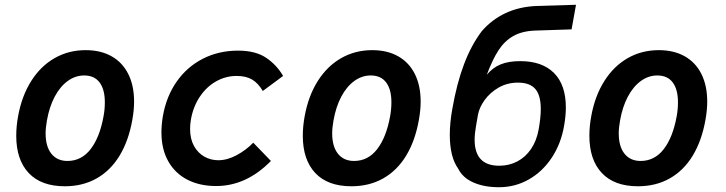

<svg xmlns="http://www.w3.org/2000/svg" viewBox="-20 -770 3040 804"><path d="M48 -201.5Q48 -241.5 56 -284.5Q71.5 -369 111 -431.2Q150.5 -493.5 209 -526.8Q267.5 -560 338.5 -560Q402 -560 447.5 -534.2Q493 -508.5 517.2 -460Q541.5 -411.5 541.5 -344.5Q541.5 -309 534 -267.5Q518.5 -180.5 480.8 -118.2Q443 -56 384.8 -23Q326.5 10 251.5 10Q152.5 10 100.2 -45.5Q48 -101 48 -201.5ZM413.5 -282.5Q419 -312 419 -341.5Q419 -395.5 397 -424.8Q375 -454 332.5 -454Q295.5 -454 263.5 -430.8Q231.5 -407.5 209 -365Q186.5 -322.5 176.5 -265.5Q171 -235 171 -211.5Q171 -156.5 195.2 -126.2Q219.5 -96 262.5 -96Q321 -96 359.2 -145.2Q397.5 -194.5 413.5 -282.5Z M656 -216Q656 -247.5 662 -283.5Q676.5 -366.5 720 -428.5Q763.5 -490.5 829.8 -524.2Q896 -558 977 -558Q1050 -558 1094.2 -528.2Q1138.5 -498.5 1165.5 -452L1080.5 -389Q1061 -422 1035.5 -437Q1010 -452 971 -452Q925 -452 884.8 -429.2Q844.5 -406.5 816.8 -365Q789 -323.5 779.5 -269.5Q776 -250 776 -230Q776 -188.5 792.2 -159Q808.5 -129.5 835.5 -114.2Q862.5 -99 894 -99Q931.5 -99 971 -120.2Q1010.5 -141.5 1040.5 -172.5L1114.5 -96Q1011.5 9 885 9Q816.5 9 764.8 -17.5Q713 -44 684.5 -94.8Q656 -145.5 656 -216Z M1248 -201.5Q1248 -241.5 1256 -284.5Q1271.5 -369 1311 -431.2Q1350.5 -493.5 1409 -526.8Q1467.5 -560 1538.5 -560Q1602 -560 1647.5 -534.2Q1693 -508.5 1717.2 -460Q1741.5 -411.5 1741.5 -344.5Q1741.5 -309 1734 -267.5Q1718.5 -180.5 1680.8 -118.2Q1643 -56 1584.8 -23Q1526.5 10 1451.5 10Q1352.5 10 1300.2 -45.5Q1248 -101 1248 -201.5ZM1613.5 -282.5Q1619 -312 1619 -341.5Q1619 -395.5 1597 -424.8Q1575 -454 1532.5 -454Q1495.5 -454 1463.5 -430.8Q1431.5 -407.5 1409 -365Q1386.5 -322.5 1376.5 -265.5Q1371 -235 1371 -211.5Q1371 -156.5 1395.2 -126.2Q1419.5 -96 1462.5 -96Q1521 -96 1559.2 -145.2Q1597.5 -194.5 1613.5 -282.5Z M1898.5 -64Q1863.5 -113 1863.5 -205.5Q1863.5 -255 1874 -313.5Q1892.5 -420 1923 -500.8Q1953.5 -581.5 1997.5 -639.5Q2039.5 -688 2097 -715Q2154.5 -742 2227 -745L2392 -750L2373.5 -647L2221.5 -642Q2166 -640 2129.2 -619Q2092.5 -598 2067.5 -559.5Q2042.5 -521 2018.5 -457Q2043 -486.5 2076 -500.2Q2109 -514 2158.5 -514Q2250.5 -514 2300 -464.2Q2349.5 -414.5 2349.5 -320Q2349.5 -284.5 2342 -242.5Q2329 -167.5 2290.2 -109.2Q2251.5 -51 2194.2 -18.5Q2137 14 2069.5 14Q2007.5 14 1962.5 -5.8Q1917.5 -25.5 1898.5 -64ZM2235.5 -227.5Q2244.5 -277 2244.5 -314Q2244.5 -370.5 2221.8 -397.2Q2199 -424 2149 -424Q2104 -424 2068 -403.2Q2032 -382.5 2009.5 -351.2Q1987 -320 1981.5 -289.5L1973 -240.5Q1967.5 -208.5 1967.5 -185Q1967.5 -76 2070.5 -76Q2112 -76 2146.2 -94Q2180.5 -112 2203.8 -146.2Q2227 -180.5 2235.5 -227.5Z M2448 -201.5Q2448 -241.5 2456 -284.5Q2471.5 -369 2511 -431.2Q2550.5 -493.5 2609 -526.8Q2667.5 -560 2738.5 -560Q2802 -560 2847.5 -534.2Q2893 -508.5 2917.2 -460Q2941.5 -411.5 2941.5 -344.5Q2941.5 -309 2934 -267.5Q2918.5 -180.5 2880.8 -118.2Q2843 -56 2784.8 -23Q2726.5 10 2651.5 10Q2552.5 10 2500.2 -45.5Q2448 -101 2448 -201.5ZM2813.5 -282.5Q2819 -312 2819 -341.5Q2819 -395.5 2797 -424.8Q2775 -454 2732.5 -454Q2695.5 -454 2663.5 -430.8Q2631.5 -407.5 2609 -365Q2586.5 -322.5 2576.5 -265.5Q2571 -235 2571 -211.5Q2571 -156.5 2595.2 -126.2Q2619.5 -96 2662.5 -96Q2721 -96 2759.2 -145.2Q2797.5 -194.5 2813.5 -282.5Z"/></svg>

Font: JuliaMono BoldItalic
Style: Regular
Weight: 700
Italic angle: -9°
Monospace: yes
Designer: cormullion
Foundry: corm
Version: Version 0.049; ttfautohint (v1.8.4)